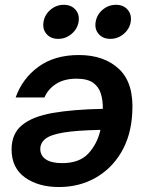

<svg xmlns="http://www.w3.org/2000/svg" viewBox="-20 -752 588 784"><path d="M301.8 -527.3Q406.2 -527.3 467 -469.2Q527.8 -411.1 520 -289.6Q515.1 -197.8 475.1 -130.1Q435.1 -62.5 369.1 -25.4Q303.2 11.7 220.7 11.7Q136.7 11.7 82 -27.3Q27.3 -66.4 27.3 -142.1Q27.3 -206.1 70.1 -241.2Q112.8 -276.4 195.8 -290.8Q278.8 -305.2 399.9 -307.6Q400.4 -341.8 391.8 -369.6Q383.3 -397.5 360.1 -414.1Q336.9 -430.7 292.5 -430.7Q242.2 -430.7 209 -409.4Q175.8 -388.2 161.6 -354H43.9Q71.3 -431.6 137.2 -479.5Q203.1 -527.3 301.8 -527.3ZM390.1 -221.7Q292 -219.7 238.8 -210.7Q185.5 -201.7 165 -184.8Q144.5 -168 144.5 -143.6Q144.5 -116.7 167.2 -101.3Q189.9 -85.9 233.4 -85.9Q304.7 -85.9 341.1 -125.5Q377.4 -165 390.1 -221.7ZM430.7 -593.3Q399.9 -593.3 382.8 -613.3Q365.7 -633.3 370.6 -662.6Q375.5 -692.4 399.2 -712.4Q422.9 -732.4 453.6 -732.4Q483.9 -732.4 501.2 -712.4Q518.6 -692.4 513.7 -662.6Q508.8 -633.3 484.9 -613.3Q460.9 -593.3 430.7 -593.3ZM217.8 -593.3Q187 -593.3 169.9 -613.3Q152.8 -633.3 157.7 -662.6Q162.6 -692.4 186.3 -712.4Q210 -732.4 240.7 -732.4Q271 -732.4 288.3 -712.4Q305.7 -692.4 300.8 -662.6Q295.9 -633.3 272 -613.3Q248 -593.3 217.8 -593.3Z"/></svg>

Font: Inter Display SemiBold
Style: Italic
Weight: 600
Italic angle: -9.39999°
Designer: Rasmus Andersson
Foundry: rsms
Version: Version 4.000;git-a52131595